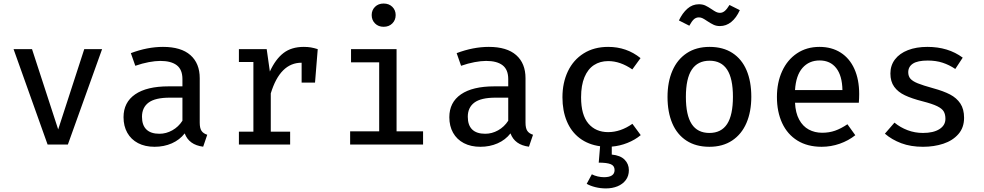

<svg xmlns="http://www.w3.org/2000/svg" viewBox="-20 -819 5578 1088"><path d="M457.4 -540.5H558.5L364.6 0H249.7L56.9 -540.5H161.5L309.7 -85.6Z M1111.8 -124.1Q1111.8 -92.8 1121.8 -77.7Q1131.8 -62.6 1154.4 -55.4L1131.3 12.3Q1050.8 2.1 1026.7 -63.1Q997.9 -26.2 953.6 -6.7Q909.2 12.8 855.9 12.8Q802.1 12.8 762.3 -7.9Q722.6 -28.7 701.3 -66.7Q680 -104.6 680 -154.9Q680 -239 745.9 -284.4Q811.8 -329.7 935.4 -329.7H1013.8V-370.8Q1013.8 -424.6 981.8 -449.2Q949.7 -473.8 888.7 -473.8Q860 -473.8 823.1 -466.9Q786.2 -460 746.7 -446.2L721.5 -517.9Q815.4 -553.3 903.6 -553.3Q1006.2 -553.3 1059 -506.7Q1111.8 -460 1111.8 -375.9ZM1013.8 -134.9V-265.6H942.1Q859.5 -265.6 822.1 -237.7Q784.6 -209.7 784.6 -157.4Q784.6 -109.7 809.5 -85.4Q834.4 -61 883.6 -61Q921.5 -61 956.4 -80.5Q991.3 -100 1013.8 -134.9Z M1780.5 -540.5 1765.1 -350.8H1689.2V-463.6H1688.7Q1567.2 -463.6 1514.4 -289.7V-72.8H1624.1V0H1333.8V-72.8H1415.9V-467.7H1333.8V-540.5H1491.3L1509.2 -413.8Q1541.5 -484.1 1586.7 -518.7Q1631.8 -553.3 1701.5 -553.3Q1723.6 -553.3 1741.5 -550.3Q1759.5 -547.2 1780.5 -540.5Z M2222.1 -733.8Q2222.1 -705.1 2203.1 -686.2Q2184.1 -667.2 2153.8 -667.2Q2124.1 -667.2 2105.1 -686.2Q2086.2 -705.1 2086.2 -733.8Q2086.2 -761.5 2105.1 -780.3Q2124.1 -799 2153.8 -799Q2184.1 -799 2203.1 -780.3Q2222.1 -761.5 2222.1 -733.8ZM1969.2 -540.5H2227.2V-74.9H2377.4V0H1964.1V-74.9H2128.7V-465.6H1969.2Z M2957.9 -124.1Q2957.9 -92.8 2967.9 -77.7Q2977.9 -62.6 3000.5 -55.4L2977.4 12.3Q2896.9 2.1 2872.8 -63.1Q2844.1 -26.2 2799.7 -6.7Q2755.4 12.8 2702.1 12.8Q2648.2 12.8 2608.5 -7.9Q2568.7 -28.7 2547.4 -66.7Q2526.2 -104.6 2526.2 -154.9Q2526.2 -239 2592.1 -284.4Q2657.9 -329.7 2781.5 -329.7H2860V-370.8Q2860 -424.6 2827.9 -449.2Q2795.9 -473.8 2734.9 -473.8Q2706.2 -473.8 2669.2 -466.9Q2632.3 -460 2592.8 -446.2L2567.7 -517.9Q2661.5 -553.3 2749.7 -553.3Q2852.3 -553.3 2905.1 -506.7Q2957.9 -460 2957.9 -375.9ZM2860 -134.9V-265.6H2788.2Q2705.6 -265.6 2668.2 -237.7Q2630.8 -209.7 2630.8 -157.4Q2630.8 -109.7 2655.6 -85.4Q2680.5 -61 2729.7 -61Q2767.7 -61 2802.6 -80.5Q2837.4 -100 2860 -134.9Z M3446.7 56.9Q3495.4 61.5 3519.5 85.9Q3543.6 110.3 3543.6 145.1Q3543.6 177.9 3526.2 201.3Q3508.7 224.6 3479.2 236.7Q3449.7 248.7 3413.8 248.7Q3382.6 248.7 3353.8 241.5Q3325.1 234.4 3304.6 222.6L3333.8 168.7Q3348.2 176.4 3366.9 180.8Q3385.6 185.1 3402.6 185.1Q3462.6 185.1 3462.6 144.6Q3462.6 120 3440.5 111.3Q3418.5 102.6 3372.8 102.6L3380.5 9.7Q3313.3 0.5 3265.1 -35.9Q3216.9 -72.3 3192.1 -131.8Q3167.2 -191.3 3167.2 -267.7Q3167.2 -349.7 3197.9 -414.6Q3228.7 -479.5 3287.4 -516.4Q3346.2 -553.3 3426.2 -553.3Q3531.3 -553.3 3609.7 -489.7L3563.1 -425.6Q3494.9 -472.8 3426.7 -472.8Q3380.5 -472.8 3345.9 -450.3Q3311.3 -427.7 3292.1 -381.8Q3272.8 -335.9 3272.8 -267.7Q3272.8 -167.2 3314.4 -118.7Q3355.9 -70.3 3426.2 -70.3Q3496.4 -70.3 3563.6 -117.4L3610.8 -53.3Q3578.5 -26.2 3535.1 -9Q3491.8 8.2 3446.7 11.8Z M4237.4 -270.8Q4237.4 -186.2 4210 -122.3Q4182.6 -58.5 4129 -22.8Q4075.4 12.8 4000 12.8Q3923.6 12.8 3870.3 -21.8Q3816.9 -56.4 3789.7 -120Q3762.6 -183.6 3762.6 -269.7Q3762.6 -354.4 3790.3 -418.2Q3817.9 -482.1 3871.5 -517.7Q3925.1 -553.3 4001 -553.3Q4077.4 -553.3 4130.5 -518.7Q4183.6 -484.1 4210.5 -420.8Q4237.4 -357.4 4237.4 -270.8ZM3866.7 -269.7Q3866.7 -166.2 3899.7 -115.9Q3932.8 -65.6 4000 -65.6Q4067.2 -65.6 4100.3 -116.2Q4133.3 -166.7 4133.3 -270.8Q4133.3 -374.4 4100.3 -424.6Q4067.2 -474.9 4001 -474.9Q3933.8 -474.9 3900.3 -424.6Q3866.7 -374.4 3866.7 -269.7ZM3987.7 -699.5Q3972.8 -709.7 3962.3 -715.1Q3951.8 -720.5 3940.5 -720.5Q3923.6 -720.5 3911.5 -709.2Q3899.5 -697.9 3886.2 -673.3L3827.2 -703.1Q3846.7 -744.6 3875.1 -769.7Q3903.6 -794.9 3940.5 -794.9Q3961.5 -794.9 3976.9 -787.7Q3992.3 -780.5 4012.8 -766.7Q4027.7 -756.4 4037.9 -751.3Q4048.2 -746.2 4059.5 -746.2Q4074.4 -746.2 4086.9 -756.7Q4099.5 -767.2 4113.8 -790.8L4172.3 -761.5Q4152.3 -717.4 4123.6 -694.4Q4094.9 -671.3 4059.5 -671.3Q4039.5 -671.3 4024.1 -678.5Q4008.7 -685.6 3987.7 -699.5Z M4485.1 -236.9Q4487.7 -179.5 4508.5 -141.3Q4529.2 -103.1 4563.1 -84.9Q4596.9 -66.7 4639 -66.7Q4678.5 -66.7 4712.1 -78.5Q4745.6 -90.3 4782.1 -114.9L4826.7 -52.8Q4788.2 -22.1 4738.5 -4.6Q4688.7 12.8 4635.9 12.8Q4555.9 12.8 4499 -22.3Q4442.1 -57.4 4412.3 -121.3Q4382.6 -185.1 4382.6 -269.7Q4382.6 -351.3 4412.1 -415.6Q4441.5 -480 4496.2 -516.7Q4550.8 -553.3 4623.6 -553.3Q4692.8 -553.3 4743.6 -521Q4794.4 -488.7 4821.5 -428.5Q4848.7 -368.2 4848.7 -286.2Q4848.7 -262.6 4846.7 -236.9ZM4485.1 -308.7H4753.8Q4752.3 -390.3 4718.5 -433.3Q4684.6 -476.4 4624.6 -476.4Q4564.6 -476.4 4527.4 -434.1Q4490.3 -391.8 4485.1 -308.7Z M5337.4 -145.6Q5337.4 -170.8 5327.9 -187.2Q5318.5 -203.6 5290.8 -217.2Q5263.1 -230.8 5207.2 -245.1Q5146.7 -260.5 5107.7 -279Q5068.7 -297.4 5047.2 -327.2Q5025.6 -356.9 5025.6 -402.6Q5025.6 -448.2 5051.5 -482.3Q5077.4 -516.4 5124.9 -534.9Q5172.3 -553.3 5235.4 -553.3Q5353.3 -553.3 5435.4 -492.3L5393.3 -428.2Q5359 -451.3 5321.5 -463.6Q5284.1 -475.9 5237.4 -475.9Q5180 -475.9 5153.3 -458.5Q5126.7 -441 5126.7 -409.7Q5126.7 -387.2 5139.2 -372.8Q5151.8 -358.5 5181 -346.7Q5210.3 -334.9 5267.7 -319Q5326.2 -303.1 5363.6 -283.6Q5401 -264.1 5422.1 -232.3Q5443.1 -200.5 5443.1 -151.3Q5443.1 -95.9 5410.8 -59Q5378.5 -22.1 5325.6 -4.6Q5272.8 12.8 5210.3 12.8Q5141 12.8 5087.2 -7.4Q5033.3 -27.7 4994.4 -61.5L5048.7 -124.1Q5081.5 -96.9 5122.8 -81.3Q5164.1 -65.6 5210.3 -65.6Q5269.2 -65.6 5303.3 -87.2Q5337.4 -108.7 5337.4 -145.6Z"/></svg>

Font: Fira Code Fixed Retina
Style: Regular
Weight: 450
Monospace: yes
Designer: Carrois Corporate, Edenspiekermann AG, Nikita Prokopov
Foundry: Carrois Corporate, Edenspiekermann AG, Nikita Prokopov
Version: Version 5.002